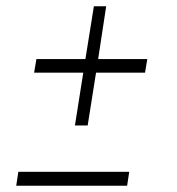

<svg xmlns="http://www.w3.org/2000/svg" viewBox="-20 -443 569 618"><path d="M32.2 154.8 39.1 109.9H396L389.2 154.8ZM89.8 -209 97.2 -252.9H254.9L282.2 -422.9H321.8L295.9 -252.9H454.1L446.8 -209H289.1L262.2 -39.1H221.2L248 -209Z"/></svg>

Font: Dihjauti S
Style: Italic
Weight: 400
Italic angle: -9°
Designer: T. Christopher White
Version: Version 3.0.0